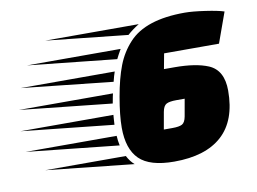

<svg xmlns="http://www.w3.org/2000/svg" viewBox="-322 -747 1164 868"><g transform="rotate(-10 259.5 -312.5)"><path d="M183 -292 -240 -337H192Q190 -331 183 -292ZM177 -241Q177 -238 175.5 -221Q174 -204 174 -196L-250 -241ZM217 -433Q211 -417 204 -388L-215 -433ZM181 -100 -243 -145H175Q176 -123 181 -100ZM261 -529Q245 -501 238 -486L-169 -529ZM361 -625Q330 -606 307 -585L-68 -625ZM200 -48Q214 -21 233 -5L-170 -48ZM469 -257Q437 -257 423 -249.5Q409 -242 404 -215L390 -136H429Q461 -136 474.5 -143.5Q488 -151 493 -178L507 -257ZM707 -259Q707 -122 631.5 -53.5Q556 15 412 15Q300 15 252 -32Q204 -79 204 -177Q204 -233 218.5 -316Q233 -399 255 -456Q277 -513 317 -556Q394 -640 574 -640Q610 -640 668 -631.5Q726 -623 753 -614L703 -475H451L438 -405H486Q584 -405 641 -381Q707 -353 707 -259Z"/></g></svg>

Font: Faster One
Style: Regular
Weight: 400
Designer: Eduardo Rodriguez Tunni
Foundry: Eduardo Rodriguez Tunni
Version: Version 1.002